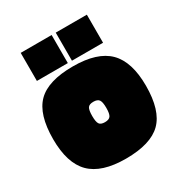

<svg xmlns="http://www.w3.org/2000/svg" viewBox="-166 -803 873 930"><g transform="rotate(-30 270.5 -337.5)"><path d="M530 -246Q530 -108 469.5 -48Q409 12 270 12Q135 12 73 -50Q11 -112 11 -246Q11 -384 71 -444Q131 -504 270 -504Q406 -504 468 -442Q530 -380 530 -246ZM231 -249Q231 -216 239 -204Q247 -192 270 -192Q293 -192 301.5 -204Q310 -216 310 -249Q310 -282 301.5 -294Q293 -306 270 -306Q247 -306 239 -294Q231 -282 231 -249ZM454 -687V-530H280V-687ZM257 -687V-530H84V-687Z"/></g></svg>

Font: Blinker Black
Style: Regular
Weight: 900
Designer: Juergen Huber
Foundry: supertype
Version: Version 1.017;hotconv 1.0.117;makeotfexe 2.5.65602